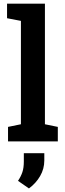

<svg xmlns="http://www.w3.org/2000/svg" viewBox="-20 -782 359 1062"><path d="M24.4 0V-80.1L95.7 -94.7V-666.5L19 -681.2V-761.7H228.5V-94.7L299.8 -80.1V0ZM140.1 260.3 79.6 218.3Q95.7 194.3 103.8 170.2Q111.8 146 111.8 111.3V65.4H225.1V105.5Q225.1 151.9 201.9 191.9Q178.7 231.9 140.1 260.3Z"/></svg>

Font: Roboto Slab SemiBold
Style: Regular
Weight: 600
Designer: Google
Version: Version 2.001; ttfautohint (v1.8.3)